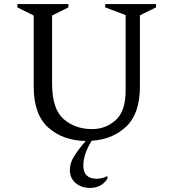

<svg xmlns="http://www.w3.org/2000/svg" viewBox="-20 -680 849 940"><path d="M421 240Q378 240 350 216Q322 192 322 152Q322 118 343.5 84Q365 50 400 10Q290 9 217.5 -54.5Q145 -118 145 -256V-604L65 -644V-660H315V-644L235 -604V-271Q235 -146 291.5 -97Q348 -48 431 -48Q497 -48 546 -91.5Q595 -135 595 -236V-606L495 -644V-660H744V-644L665 -605V-256Q665 -124 598 -60.5Q531 3 429 9Q388 75 388 130Q388 195 453 195Q464 195 477 192.5Q490 190 503 183H506V195Q477 240 421 240Z"/></svg>

Font: Spectral
Style: Regular
Weight: 400
Designer: Jean-Baptiste Levee
Foundry: Production Type
Version: Version 1.002